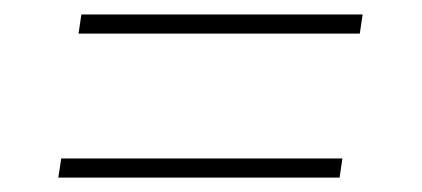

<svg xmlns="http://www.w3.org/2000/svg" viewBox="-20 -458 583 265"><path d="M476.6 -411.6H88.4L92.3 -438H480.5ZM448.7 -212.9H60.5L64.5 -239.3H452.6Z"/></svg>

Font: Robert Sans Thin
Style: Italic
Weight: 100
Italic angle: -8°
Designer: Christian Robertson (extended by Adam Twardoch)
Foundry: Google
Version: Version 12.135;April 2, 2019;FontCreator 11.5.0.2425 64-bit;